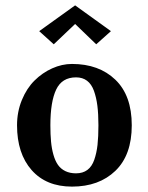

<svg xmlns="http://www.w3.org/2000/svg" viewBox="-20 -690 556 720"><path d="M43.9 0ZM396 -573.2 340.8 -523.9 261.7 -600.1 181.6 -523.9 127 -573.2 261.7 -669.9ZM349.1 -220.2Q349.1 -262.2 345.2 -293.2Q341.3 -324.2 332.3 -349.4Q323.2 -374.5 306.4 -387.2Q289.6 -399.9 265.1 -399.9Q212.4 -399.9 190.7 -354.2Q168.9 -308.6 168.9 -220.2Q168.9 -185.5 171.4 -159.2Q173.8 -132.8 180.4 -109.6Q187 -86.4 197.5 -71.5Q208 -56.6 225.1 -48.3Q242.2 -40 265.1 -40Q290.5 -40 307.6 -52.7Q324.7 -65.4 333.5 -90.8Q342.3 -116.2 345.7 -146.7Q349.1 -177.2 349.1 -220.2ZM250 9.8Q153.3 9.8 98.6 -52.2Q43.9 -114.3 43.9 -220.2Q43.9 -271 62 -314.9Q80.1 -358.9 109.4 -387.9Q138.7 -417 175.5 -433.6Q212.4 -450.2 250 -450.2Q351.1 -450.2 412.6 -391.1Q474.1 -332 474.1 -220.2Q474.1 -108.4 412.6 -49.3Q351.1 9.8 250 9.8Z"/></svg>

Font: Pfennig
Style: Bold
Weight: 700
Version: Version 20120410 ; ttfautohint (v0.8)